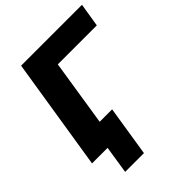

<svg xmlns="http://www.w3.org/2000/svg" viewBox="-244 -833 1135 1135"><g transform="rotate(-45 323.0 -265.5)"><path d="M25 0 137 -705H646L622 -557H296L231 -142H335L285 174H128L155 0Z"/></g></svg>

Font: Mulish Black
Style: Italic
Weight: 900
Italic angle: -9°
Designer: Vernon Adams
Foundry: Vernon Adams
Version: Version 3.603; ttfautohint (v1.8.3)